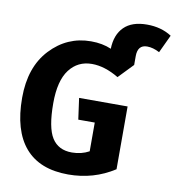

<svg xmlns="http://www.w3.org/2000/svg" viewBox="-93 -934 947 1033"><g transform="rotate(10 381.0 -417.0)"><path d="M627 -851Q705 -851 762 -814L716 -716Q680 -735 648 -735Q596 -735 596 -673V-625L519 -545Q442 -591 372 -591Q295 -591 249 -530.5Q203 -470 203 -347Q203 -214 238 -158.5Q273 -103 347 -103Q399 -103 441 -126V-283H351L335 -399H600V-56Q487 17 348 17Q192 17 112.5 -75.5Q33 -168 33 -347Q33 -515 124.5 -612.5Q216 -710 346 -710Q409 -710 457 -689Q459 -766 502 -808.5Q545 -851 627 -851Z"/></g></svg>

Font: Fira Sans
Style: Bold
Weight: 700
Designer: bBox Type GmbH & Carrois Corporate GbR & Edenspiekermann AG
Foundry: bBox Type GmbH & Carrois Corporate GbR & Edenspiekermann AG
Version: Version 4.301;PS 004.301;hotconv 1.0.88;makeotf.lib2.5.64775